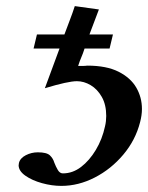

<svg xmlns="http://www.w3.org/2000/svg" viewBox="-20 -597 485 629"><path d="M324 -183Q326 -191 327 -200Q328 -209 328 -217Q328 -254 313.5 -279.5Q299 -305 277 -318Q255 -331 232 -331Q203 -331 127 -308L175 -438H90L101 -484H191Q199 -506 208.5 -530.5Q218 -555 225 -577L304 -566L273 -484H350L339 -438H257Q252 -422 246.5 -409.5Q241 -397 236 -381Q244 -381 251.5 -381Q259 -381 266 -382Q329 -382 368.5 -362Q408 -342 426.5 -310Q445 -278 445 -240Q445 -220 439 -197Q424 -138 384 -90.5Q344 -43 290.5 -15.5Q237 12 181 12Q150 12 117.5 3Q85 -6 63 -21.5Q41 -37 41 -56Q41 -56 41.5 -58.5Q42 -61 42 -63Q46 -79 64.5 -88.5Q83 -98 104 -98Q133 -98 143.5 -88Q154 -78 158 -64Q163 -51 169.5 -40Q176 -29 186 -29Q218 -29 245.5 -50Q273 -71 294 -106Q315 -141 324 -183Z"/></svg>

Font: Libertinus Serif SemiBold
Style: Italic
Weight: 600
Italic angle: -11.5°
Designer: Philipp H. Poll, Khaled Hosny
Foundry: Caleb Maclennan
Version: Version 7.051;RELEASE